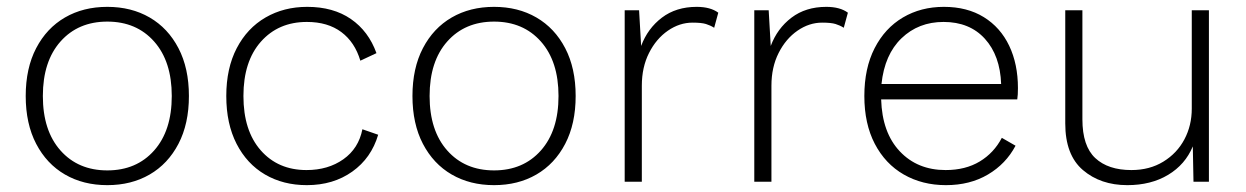

<svg xmlns="http://www.w3.org/2000/svg" viewBox="-20 -530 3635 560"><path d="M293 -510Q363 -510 416.5 -479Q470 -448 500.5 -389.5Q531 -331 531 -250Q531 -169 500.5 -110.5Q470 -52 416.5 -21Q363 10 293 10Q223 10 169.5 -21Q116 -52 85.5 -110.5Q55 -169 55 -250Q55 -331 85.5 -389.5Q116 -448 169.5 -479Q223 -510 293 -510ZM293 -467Q208 -467 156.5 -409Q105 -351 105 -250Q105 -149 156.5 -91Q208 -33 293 -33Q378 -33 429.5 -91Q481 -149 481 -250Q481 -351 429.5 -409Q378 -467 293 -467Z M876 -510Q952 -510 1003.5 -474.5Q1055 -439 1078 -375L1031 -353Q1015 -407 975.5 -436.5Q936 -466 875 -466Q792 -466 741 -408.5Q690 -351 690 -250Q690 -149 740.5 -91.5Q791 -34 874 -34Q937 -34 981.5 -65.5Q1026 -97 1037 -153L1083 -137Q1063 -69 1007.5 -29.5Q952 10 875 10Q806 10 753 -21Q700 -52 670 -110.5Q640 -169 640 -250Q640 -331 670.5 -389.5Q701 -448 754.5 -479Q808 -510 876 -510Z M1421 -510Q1491 -510 1544.5 -479Q1598 -448 1628.5 -389.5Q1659 -331 1659 -250Q1659 -169 1628.5 -110.5Q1598 -52 1544.5 -21Q1491 10 1421 10Q1351 10 1297.5 -21Q1244 -52 1213.5 -110.5Q1183 -169 1183 -250Q1183 -331 1213.5 -389.5Q1244 -448 1297.5 -479Q1351 -510 1421 -510ZM1421 -467Q1336 -467 1284.5 -409Q1233 -351 1233 -250Q1233 -149 1284.5 -91Q1336 -33 1421 -33Q1506 -33 1557.5 -91Q1609 -149 1609 -250Q1609 -351 1557.5 -409Q1506 -467 1421 -467Z M1802 0V-500H1844L1850 -396Q1869 -447 1910.5 -478.5Q1952 -510 2012 -510Q2052 -510 2075 -493L2063 -449Q2052 -456 2039 -460Q2026 -464 2000 -464Q1962 -464 1928 -440.5Q1894 -417 1873 -375.5Q1852 -334 1852 -280V0Z M2180 0V-500H2222L2228 -396Q2247 -447 2288.5 -478.5Q2330 -510 2390 -510Q2430 -510 2453 -493L2441 -449Q2430 -456 2417 -460Q2404 -464 2378 -464Q2340 -464 2306 -440.5Q2272 -417 2251 -375.5Q2230 -334 2230 -280V0Z M2739 10Q2670 10 2616 -21Q2562 -52 2531.5 -110.5Q2501 -169 2501 -250Q2501 -331 2531 -389.5Q2561 -448 2613.5 -479Q2666 -510 2733 -510Q2801 -510 2849.5 -480Q2898 -450 2923.5 -396.5Q2949 -343 2949 -273Q2949 -263 2948.5 -254.5Q2948 -246 2947 -240H2550Q2553 -143 2604.5 -88.5Q2656 -34 2738 -34Q2796 -34 2837.5 -59Q2879 -84 2902 -128L2942 -105Q2914 -52 2861.5 -21Q2809 10 2739 10ZM2732 -466Q2659 -466 2609.5 -418.5Q2560 -371 2551 -285H2900Q2897 -368 2852.5 -417Q2808 -466 2732 -466Z M3268 10Q3190 10 3138.5 -34Q3087 -78 3087 -170V-500H3137V-182Q3137 -104 3174.5 -69Q3212 -34 3280 -34Q3333 -34 3373 -58.5Q3413 -83 3434.5 -123.5Q3456 -164 3456 -213V-500H3506V0H3461L3459 -103Q3437 -50 3387 -20Q3337 10 3268 10Z"/></svg>

Font: Work Sans Light
Style: Regular
Weight: 300
Designer: Wei Huang
Foundry: Wei Huang
Version: Version 2.012; ttfautohint (v1.8.3)